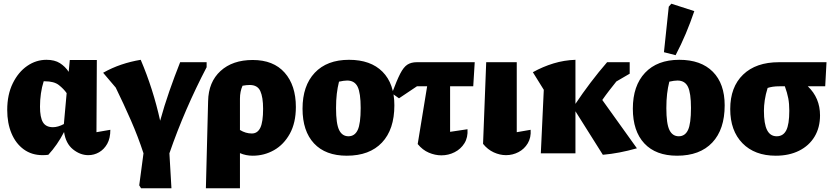

<svg xmlns="http://www.w3.org/2000/svg" viewBox="-20 -828 4496 1037"><path d="M241 8Q226 10 210 10Q151 10 108 -21.5Q65 -53 42 -108Q19 -163 19 -234Q19 -317 49 -378Q79 -439 127 -472Q175 -505 231 -505Q275 -505 303.5 -487Q332 -469 351 -440L357 -504H503L501 -114L576 -127Q576 -81 559 -51Q542 -21 515 -5.5Q488 10 457 10Q413 10 374 -21.5Q335 -53 326 -115Q308 -80 286.5 -49Q265 -18 241 8ZM196 -252Q196 -194 212 -167.5Q228 -141 266 -141Q293 -141 325 -158L340 -325Q324 -348 298 -368.5Q272 -389 222 -389Q219 -389 216 -389Q206 -358 201 -323Q196 -288 196 -252Z M906 189H742L732 173L755 0Q726 -89 687 -178Q648 -267 605 -355L537 -435Q585 -462 635.5 -479Q686 -496 740 -505Q807 -348 845 -176Q867 -256 894.5 -335Q922 -414 953 -492H1096V-465Q1037 -352 986.5 -235.5Q936 -119 895 0Z M1092 189 1104 -282Q1106 -385 1171 -444.5Q1236 -504 1345 -504Q1457 -504 1517.5 -435.5Q1578 -367 1578 -250Q1578 -165 1545.5 -106Q1513 -47 1460 -17Q1407 13 1345 13Q1308 13 1276 -1V189ZM1276 -295V-126Q1307 -107 1340 -107Q1371 -107 1386 -138Q1401 -169 1401 -240Q1401 -303 1386 -336Q1371 -369 1329 -369Q1312 -369 1290 -365Q1276 -334 1276 -295Z M1853 13Q1738 13 1676 -53.5Q1614 -120 1614 -241Q1614 -365 1680 -435Q1746 -505 1865 -505Q1982 -505 2046 -440.5Q2110 -376 2110 -259Q2110 -129 2043 -58Q1976 13 1853 13ZM1862 -92Q1896 -92 1912 -126Q1928 -160 1928 -245Q1928 -326 1911.5 -359.5Q1895 -393 1855 -393Q1838 -393 1811 -387Q1803 -355 1799 -321Q1795 -287 1795 -244Q1795 -160 1811.5 -126Q1828 -92 1862 -92Z M2135 -297 2097 -324Q2123 -394 2141.5 -430Q2160 -466 2180.5 -479Q2201 -492 2231 -492H2544L2536 -362H2411V-116L2505 -130Q2508 -86 2488.5 -54.5Q2469 -23 2435.5 -6Q2402 11 2364 11Q2330 11 2296 -3.5Q2262 -18 2236 -50L2287 -362H2232Z M2589 -51 2606 -492H2771V-114L2846 -127Q2849 -85 2830.5 -54Q2812 -23 2780.5 -6.5Q2749 10 2713 10Q2680 10 2647 -5Q2614 -20 2589 -51Z M2901 0 2917 -343 2858 -438Q2912 -468 2969.5 -485.5Q3027 -503 3088 -505V-267Q3126 -324 3169.5 -381.5Q3213 -439 3259 -492H3381V-430L3309 -388Q3289 -363 3270 -338.5Q3251 -314 3233 -288L3420 -27Q3370 -13 3325.5 -4.5Q3281 4 3236 8L3088 -227V0Z M3637 13Q3522 13 3460 -53.5Q3398 -120 3398 -241Q3398 -365 3464 -435Q3530 -505 3649 -505Q3766 -505 3830 -440.5Q3894 -376 3894 -259Q3894 -129 3827 -58Q3760 13 3637 13ZM3646 -92Q3680 -92 3696 -126Q3712 -160 3712 -245Q3712 -326 3695.5 -359.5Q3679 -393 3639 -393Q3622 -393 3595 -387Q3587 -355 3583 -321Q3579 -287 3579 -244Q3579 -160 3595.5 -126Q3612 -92 3646 -92ZM3629 -530 3566 -546 3592 -792 3606 -808 3730 -768Q3709 -706 3684 -646.5Q3659 -587 3629 -530Z M4409 -205Q4409 -139 4379.5 -90Q4350 -41 4296 -14Q4242 13 4170 13Q4056 13 3990 -54.5Q3924 -122 3924 -239Q3924 -358 3993.5 -425Q4063 -492 4187 -492H4444L4437 -362H4343Q4409 -299 4409 -205ZM4193 -362Q4169 -362 4153.5 -359.5Q4138 -357 4126 -353Q4115 -318 4110.5 -287Q4106 -256 4106 -230Q4106 -159 4123 -125.5Q4140 -92 4175 -92Q4210 -92 4226.5 -124Q4243 -156 4243 -230Q4243 -268 4237.5 -297Q4232 -326 4219 -362Z"/></svg>

Font: Piazzolla ExtraBold
Style: Regular
Weight: 800
Designer: Juan Pablo del Peral
Foundry: Huerta Tipografica
Version: Version 1.330